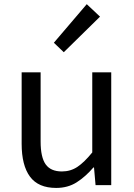

<svg xmlns="http://www.w3.org/2000/svg" viewBox="-20 -892 647 925"><path d="M250.7 13.4Q164.6 13.4 124.5 -40.9Q84.3 -95.1 84.3 -199.3V-543.4H175.7V-210.3Q175.7 -134.6 199.9 -100.3Q224.2 -66 278.3 -66Q319.9 -66 353 -88.1Q386 -110.1 424.5 -157.6V-543.4H515.9V0H440.4L432.9 -85.3H430.1Q392.1 -40.9 349.5 -13.7Q306.9 13.4 250.7 13.4ZM287.3 -640.4 239.5 -686.1 398 -871.9 461.9 -811.8Z"/></svg>

Font: Shanggu Sans SC VF
Style: Regular
Weight: 250
Designer: GuiWonder
Version: Version 1.021